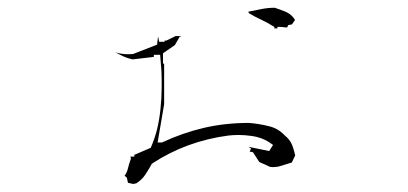

<svg xmlns="http://www.w3.org/2000/svg" viewBox="-20 -489 1040 490"><path d="M563 -143.1Q574.2 -144.5 589.6 -144.5Q605 -144.5 621.6 -142.1Q650.9 -138.2 673.3 -121.6L676.8 -119.1L667 -103.5L614.3 -114.3L620.6 -109.9L617.2 -102.1L625.5 -100.6L641.6 -75.7L669.4 -63Q672.9 -62.5 676.8 -62.5Q687 -62.5 695.8 -65.4Q711.4 -70.3 724.6 -74.2L733.4 -92.3Q728 -115.2 723.1 -124Q718.3 -133.8 707 -143.1L705.1 -145Q689 -161.6 666 -167Q641.1 -173.3 615.2 -175.3Q554.2 -175.3 500 -162.6Q445.8 -149.9 393.6 -125.5H387.7H382.3L398.9 -223.1V-325.7L396 -327.6V-350.6V-353L426.3 -374L439 -396H441.9V-397H429.2V-397.5L404.3 -385.3H403.3H399.9V-382.3H386.2Q384.3 -391.1 383.3 -396L380.9 -375L319.3 -351.1Q313 -350.6 307.6 -350.6Q289.6 -350.6 274.4 -355.5Q279.8 -353 284.7 -350.1Q300.8 -341.3 318.4 -337.4L372.6 -343.8V-349.1H388.7L392.1 -306.6Q392.6 -292 392.6 -283.7Q392.6 -275.4 392.6 -265.6Q392.6 -239.7 389.6 -211.2Q386.7 -182.6 380.9 -159.2Q375 -135.7 364.7 -111.8L322.8 -93.8V-89.4H313L314 -83.5Q309.1 -70.8 306.6 -59.6Q304.2 -48.8 297.9 -40.5L303.7 -35.6L306.6 -22.5L319.8 -19.5L327.6 -21Q341.8 -29.8 350.6 -43Q359.4 -56.2 367.7 -71.3Q455.1 -128.9 563 -143.1ZM680.2 -420.4V-416.5H688V-420.4H692.4Q700.7 -420.4 709.5 -418.9Q710.4 -418.9 710.9 -418.9Q712.4 -418.9 713.1 -419.7Q713.9 -420.4 715.3 -424.8L725.1 -426.8L732.9 -438L730.5 -441.9Q721.7 -453.6 709 -459Q695.8 -464.4 681.2 -469.2Q662.1 -469.2 644.5 -465.3L613.3 -459L615.7 -455.1Q630.4 -446.3 642.1 -440.9Q662.1 -431.6 680.2 -420.4Z"/></svg>

Font: Bakudai
Style: Light
Weight: 300
Version: Version 1.48